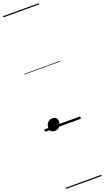

<svg xmlns="http://www.w3.org/2000/svg" viewBox="-274 -1044 862 1577"><g transform="rotate(-20 156.5 -255.0)"><path d="M79 21Q58 21 46.5 10.5Q35 0 35 -17Q35 -47 50.5 -65Q66 -83 92 -83Q113 -83 124.5 -73Q136 -63 136 -45Q136 -16 121 2.5Q106 21 79 21ZM0 490H313V500H0ZM0 -20H313V0H0ZM0 -505H313V-500H0ZM0 -1010H313V-1000H0Z"/></g></svg>

Font: Playwrite AU TAS Guides
Style: Regular
Weight: 400
Designer: Veronika Burian, José Scaglione
Foundry: TypeTogether
Version: Version 1.003